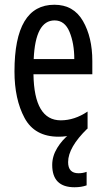

<svg xmlns="http://www.w3.org/2000/svg" viewBox="-20 -566 447 809"><path d="M267 117Q267 55 348 -24L273 -1Q242 23 221 57.5Q200 92 200 129Q200 223 294 223Q323 223 345 215V158Q329 164 311 164Q267 164 267 117ZM209 -546Q41 -546 41 -265Q41 -148 83.5 -69Q126 10 227 10Q294 10 349 -24V-96Q294 -59 236 -59Q124 -59 121 -253H369V-309Q369 -409 329.5 -477.5Q290 -546 209 -546ZM210 -480Q253 -480 273 -431.5Q293 -383 293 -317H122Q129 -480 210 -480Z"/></svg>

Font: Noto Sans Display Condensed
Style: Regular
Weight: 400
Width: 3
Designer: Monotype Design Team
Foundry: Monotype Imaging Inc.
Version: Version 1.900